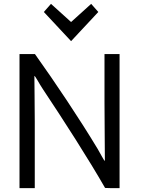

<svg xmlns="http://www.w3.org/2000/svg" viewBox="-20 -972 756 994"><path d="M244 -952 207 -910 348 -759 489 -910 452 -952 348 -858ZM599 2V-692H521V-441C521 -342 523 -205 523 -138C516 -144 504 -170 485 -202C391 -358 266 -545 161 -692H81V2H160V-342C160 -424 158 -539 158 -579C163 -579 182 -540 203 -509C309 -350 440 -146 524 1L555 2Z"/></svg>

Font: Repo
Style: Regular
Weight: 400
Designer: Stefan Peev
Foundry: Context Ltd
Version: Version 0.000